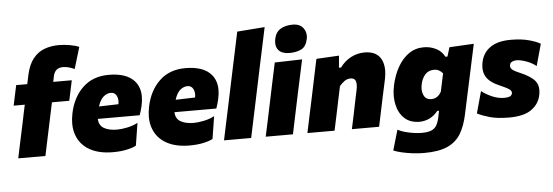

<svg xmlns="http://www.w3.org/2000/svg" viewBox="-56 -928 3786 1314"><g transform="rotate(-5 1837.0 -271.0)"><path d="M38.5 0Q49.5 -52.5 60 -102.5Q70.5 -152.5 84 -214.5L94.5 -264.5Q98.5 -285 103.8 -310Q109 -335 115 -362H38.5L68 -500.5H144Q151.5 -535 156.5 -559Q172 -632.5 205.2 -673.8Q238.5 -715 283.8 -731.5Q329 -748 380.5 -748Q418 -748 456.2 -741.5Q494.5 -735 521 -723.5L476.5 -575.5Q457.5 -584.5 437 -590Q416.5 -595.5 397 -595.5Q341.5 -595.5 330 -537Q328.5 -530 326.5 -519Q324 -507.5 322.5 -500.5H450L420.5 -362H301.5L270.5 -215Q257 -151.5 246.5 -102Q236 -52.5 225 0Z M687.5 14.5Q594.5 14.5 531.2 -20.2Q468 -55 442.5 -119.5Q427 -157.5 427 -204.5Q427 -237 434.5 -273.5Q456.5 -382.5 525.8 -449Q595 -515.5 704.5 -515.5Q828 -515.5 882 -453.5Q918 -411.5 918 -348Q918 -317.5 910 -282.5Q901.5 -247 892 -221.5H604.5Q606 -176 640.5 -156.5Q675 -137 730 -137Q759.5 -137 799.8 -145.2Q840 -153.5 872.5 -171L848 -16.5Q827.5 -4.5 785.2 5Q743 14.5 687.5 14.5ZM708.5 -391.5Q682.5 -391.5 658.5 -371.8Q634.5 -352 620 -305.5L754 -309.5Q756 -320 756 -330Q756 -350.5 748 -367Q736 -391.5 708.5 -391.5Z M1214 14.5Q1121 14.5 1057.8 -20.2Q994.5 -55 969 -119.5Q953.5 -157.5 953.5 -204.5Q953.5 -237 961 -273.5Q983 -382.5 1052.2 -449Q1121.5 -515.5 1231 -515.5Q1354.5 -515.5 1408.5 -453.5Q1444.5 -411.5 1444.5 -348Q1444.5 -317.5 1436.5 -282.5Q1428 -247 1418.5 -221.5H1131Q1132.5 -176 1167 -156.5Q1201.5 -137 1256.5 -137Q1286 -137 1326.2 -145.2Q1366.5 -153.5 1399 -171L1374.5 -16.5Q1354 -4.5 1311.8 5Q1269.5 14.5 1214 14.5ZM1235 -391.5Q1209 -391.5 1185 -371.8Q1161 -352 1146.5 -305.5L1280.5 -309.5Q1282.5 -320 1282.5 -330Q1282.5 -350.5 1274.5 -367Q1262.5 -391.5 1235 -391.5Z M1452 0Q1463 -52.5 1473.5 -102Q1484 -151.5 1497.5 -214.5L1556 -492.5Q1569 -553.5 1581.5 -612.5Q1593.5 -671.5 1607 -733.5L1796.5 -748Q1784 -690 1771 -627Q1757.5 -563.5 1742.5 -493.5L1684 -215Q1670.5 -151 1660 -102Q1649.5 -52.5 1638.5 0Z M1738.5 0Q1749.5 -52.5 1760.5 -102.5Q1771 -152 1784 -214.5L1794.5 -264.5Q1805.5 -317 1814 -357.2Q1822.5 -397.5 1829.8 -431.5Q1837 -465.5 1844.5 -500.5L2032.5 -505.5Q2025 -469.5 2017.5 -434.5Q2010 -399.5 2001.2 -358.8Q1992.5 -318 1981 -264.5L1970.5 -214.5Q1957.5 -152.5 1947 -102.5Q1936.5 -52.5 1925.5 0ZM1949.5 -556.5Q1900 -556.5 1876 -583.5Q1859 -602.5 1859 -633.5Q1859 -646.5 1862 -662Q1871.5 -707.5 1905.2 -727.8Q1939 -748 1989 -748Q2038 -748 2061.5 -716.5Q2079 -693 2079 -663.5Q2079 -653 2076.5 -641.5Q2066 -590.5 2032.8 -573.5Q1999.5 -556.5 1949.5 -556.5Z M2025 0Q2036 -52.5 2046.5 -102.5Q2057 -152.5 2070.5 -214.5L2081 -264.5Q2092.5 -320.5 2105 -379.5Q2117.5 -438 2130.5 -500.5L2286.5 -509L2279 -426.5H2293.5Q2322.5 -468 2367.2 -491.8Q2412 -515.5 2461.5 -515.5Q2541.5 -515.5 2573 -462.5Q2592.5 -429 2592.5 -382Q2592.5 -355 2586 -323Q2581.5 -301.5 2575.2 -272.5Q2569 -243.5 2562.5 -214.5Q2549.5 -152 2539 -102.5Q2528.5 -52.5 2517.5 0H2330.5Q2342 -52.5 2352 -101Q2362 -149.5 2373 -204L2386 -265.5Q2390 -284.5 2390 -299.5Q2390 -313 2387 -323.5Q2380 -346.5 2351 -346.5Q2328.5 -346.5 2310.5 -333.8Q2292.5 -321 2275 -301L2254.5 -204Q2243 -149.5 2233 -101Q2222.5 -52.5 2211.5 0Z M2809.5 205.5Q2770.5 205.5 2730.2 200.5Q2690 195.5 2655.5 187.5Q2621 179.5 2600 170L2640.5 31Q2663 43 2692.8 51Q2722.5 59 2752 63Q2781.5 67 2803 67Q2846 67 2870.8 57Q2895.5 47 2908.2 23.8Q2921 0.5 2928.5 -38.5L2935.5 -73.5H2923.5Q2897 -40.5 2864 -25.2Q2831 -10 2797 -10Q2732 -10 2693 -46.8Q2654 -83.5 2641.5 -143.5Q2635.5 -171 2635.5 -200.5Q2635.5 -235 2643.5 -272Q2658 -341 2688.8 -396.2Q2719.5 -451.5 2765 -483.5Q2810.5 -515.5 2869 -515.5Q2914 -515.5 2953.2 -495.8Q2992.5 -476 3011 -438H3025.5L3044.5 -500.5L3212.5 -509.5Q3199 -446 3186 -386Q3173 -325.5 3160 -264.5L3110 -32Q3094 44 3062.8 97Q3031.5 150 2971.5 177.8Q2911.5 205.5 2809.5 205.5ZM2891.5 -157.5Q2934 -157.5 2959 -202L2985.5 -326Q2975.5 -339 2960.2 -347.5Q2945 -356 2925.5 -356Q2887.5 -356 2864.5 -330.2Q2841.5 -304.5 2833.5 -265.5Q2829.5 -248 2829.5 -232.5Q2829.5 -208.5 2838.5 -189.5Q2852.5 -157.5 2891.5 -157.5Z M3410.5 14.5Q3330.5 14.5 3278.2 -0.2Q3226 -15 3192 -32.5L3233.5 -182.5Q3262 -159.5 3304.2 -141Q3346.5 -122.5 3388 -122.5Q3410 -122.5 3424.2 -127.5Q3438.5 -132.5 3442.5 -147Q3443.5 -150 3443.5 -153Q3443.5 -165.5 3430 -176Q3413 -189 3366 -209Q3296.5 -238 3272.5 -279.5Q3257 -306 3257 -340.5Q3257 -359.5 3261.5 -380.5Q3275 -444 3326.2 -479.2Q3377.5 -514.5 3467 -514.5Q3539 -514.5 3591 -500.2Q3643 -486 3669.5 -469.5L3628 -320Q3598.5 -344 3559 -357.8Q3519.5 -371.5 3494 -371.5Q3477 -371.5 3463.5 -365Q3450 -358.5 3447 -343Q3446 -339.5 3446 -335.5Q3446 -325 3454 -315.5Q3464.5 -303 3504.5 -286Q3583 -253.5 3612 -217.5Q3632 -192.5 3632 -155Q3632 -137.5 3627.5 -117.5Q3615 -59.5 3563.2 -22.5Q3511.5 14.5 3410.5 14.5Z"/></g></svg>

Font: Heraclito ExtraBold
Style: Italic
Weight: 800
Italic angle: -12°
Designer: Kostas Bartsokas (font) & Cristiano Sobral (main changes)
Foundry: Kostas Bartsokas (font) & Cristiano Sobral (main changes)
Version: Version 1.00;July 8, 2020;FontCreator 13.0.0.2655 64-bit